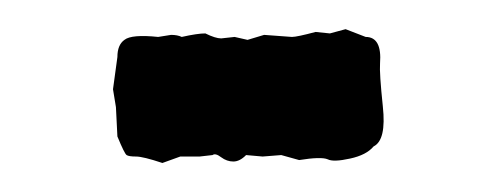

<svg xmlns="http://www.w3.org/2000/svg" viewBox="-20 -202 336 131"><path d="M160.2 -178.2 179.2 -176.8Q182.6 -176.8 195.3 -180.2L205.1 -179.2L215.8 -182.1L229.5 -176.8Q240.7 -176.8 239.3 -158.7Q238.8 -152.3 241.2 -129.4Q243.7 -106.4 234.9 -102.1Q230 -96.2 218.8 -93.8Q207.5 -91.3 203.6 -93.3Q199.2 -95.2 184.1 -92.8L171.9 -96.2L159.2 -95.2L147.9 -96.2Q143.6 -91.8 139.2 -91.8Q134.8 -91.8 130.9 -94.7Q127 -97.7 125 -96.2L116.2 -95.2H103L90.8 -90.8Q77.6 -95.2 72.8 -95.2Q67.9 -95.2 66.4 -96.2Q64.9 -97.2 60.1 -108.9Q60.1 -110.8 59.1 -128.9L57.1 -141.1L60.1 -163.1Q60.1 -171.4 64.9 -174.8Q69.8 -178.7 87.9 -176.8L96.7 -178.2Q101.1 -178.2 104 -176.8Q114.7 -179.2 120.1 -179.2Q127 -175.8 130.9 -175.8L140.1 -176.8L148.9 -174.8Z"/></svg>

Font: AntiqueNobleRegular
Style: Regular
Weight: 400
Version: Version 0.1